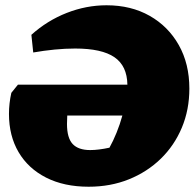

<svg xmlns="http://www.w3.org/2000/svg" viewBox="-20 -694 738 728"><path d="M316 14Q223 14 155 -20.5Q87 -55 50.5 -117Q14 -179 14 -262Q14 -302 23 -342L48 -373H463Q462 -444 414 -477Q366 -510 265 -510Q227 -510 186.5 -506Q146 -502 106 -495L99 -562Q159 -616 233 -645Q307 -674 384 -674Q477 -674 547.5 -634Q618 -594 658 -523Q698 -452 698 -358Q698 -278 669.5 -210Q641 -142 589.5 -92Q538 -42 468.5 -14Q399 14 316 14ZM234 -224Q234 -171 255.5 -148Q277 -125 322 -125Q353 -125 395 -134Q409 -159 422 -191Q435 -223 444 -256H235Q234 -239 234 -224Z"/></svg>

Font: Piazzolla Black
Style: Italic
Weight: 900
Italic angle: -11.3°
Designer: Juan Pablo del Peral
Foundry: Huerta Tipografica
Version: Version 1.330